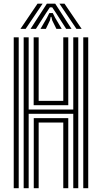

<svg xmlns="http://www.w3.org/2000/svg" viewBox="-20 -998 540 1018"><path d="M105.5 0V-800H132V-417.2H368.5V-800H395V0H368.5V-394.5H132V0ZM159 0V-371.5H342V0H315.5V-348.5H185V0ZM52.8 0V-800H79.2V0ZM421.5 0V-800H447.8V0ZM158.5 -440.2V-800H185V-463.2H315.5V-800H342V-440.2ZM88.5 -845 179 -978.5H206L116 -845ZM142 -845 228.5 -978.5H272.8L359.2 -845H330.8L278.8 -926.2L256.8 -959.2H244.5L222.5 -926L170.5 -845ZM194.8 -845 229.2 -904.2 241.5 -928.8H259.8L272.2 -904.2L307.2 -845H279L256.8 -890L252.5 -908.5H248.8L244.8 -890L223.2 -845ZM385.2 -845 295.2 -978.5H322L412.8 -845Z"/></svg>

Font: Big Shoulders Inline Text Thin ExtraBold
Style: Regular
Weight: 800
Version: Version 2.002